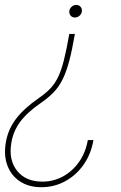

<svg xmlns="http://www.w3.org/2000/svg" viewBox="-22 -574 493 781"><path d="M282.7 -436.1Q271.3 -370 259.4 -325.3Q247.5 -280.5 232.2 -250.2Q217 -219.8 195.3 -197.6Q173.7 -175.4 143.5 -154.8Q88.1 -116.5 59.8 -78.1Q31.6 -39.8 24.1 7.1Q12.4 76.3 47.4 120.6Q82.4 164.8 150.6 164.8Q196 164.8 234.9 143.3Q273.8 121.8 300.2 83.6Q326.7 45.5 335.2 -4.3H358Q348.7 51.8 318.5 95.2Q288.4 138.5 243.6 163Q198.9 187.5 146.3 187.5Q95.2 187.5 59.7 164.2Q24.1 141 8.5 100.3Q-7.1 59.7 1.4 7.1Q9.9 -46.2 42.4 -89.5Q74.9 -132.8 133.5 -173.3Q161.6 -192.5 180.9 -212.2Q200.3 -231.9 213.8 -259.4Q227.3 -286.9 237.9 -329.2Q248.6 -371.4 259.9 -436.1ZM288.4 -554Q299 -554 305.6 -546.5Q312.1 -539.1 311.1 -528.4Q310 -517.8 301.7 -510.3Q293.3 -502.8 282.7 -502.8Q272 -502.8 265.4 -510.3Q258.9 -517.8 259.9 -528.4Q261 -539.1 269.4 -546.5Q277.7 -554 288.4 -554Z"/></svg>

Font: Inter UI Thin
Style: Italic
Weight: 100
Italic angle: -9.39999°
Designer: Rasmus Andersson
Foundry: rsms
Version: 3.2;8d6f07862